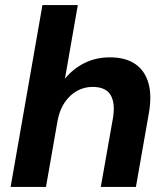

<svg xmlns="http://www.w3.org/2000/svg" viewBox="-20 -740 662 760"><path d="M22 0 148 -720H288L237 -428Q268 -467 313.5 -490Q359 -513 415 -513Q477 -513 515.5 -486.5Q554 -460 568 -409.5Q582 -359 568 -285L518 0H379L427 -272Q437 -331 418 -363.5Q399 -396 346 -396Q313 -396 284.5 -380Q256 -364 236 -334.5Q216 -305 208 -263L162 0Z"/></svg>

Font: DM Sans 17pt ExtraBold
Style: Italic
Weight: 800
Italic angle: -10°
Version: Version 4.004;gftools[0.9.30]